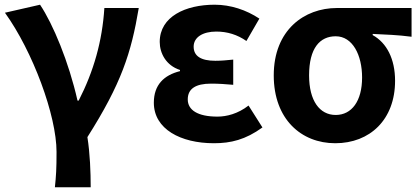

<svg xmlns="http://www.w3.org/2000/svg" viewBox="-20 -594 1780 815"><path d="M213 201H365C365 137 362 57 351 -12C495 -239 537 -369 569 -560H423C414 -419 378 -292 314 -167H309C272 -331 205 -492 150 -574L1 -540C119 -376 220 -104 220 51C220 124 218 153 213 201Z M888 14C960 14 1022 -1 1094 -53L1035 -146C990 -111 942 -99 903 -99C819 -99 777 -127 777 -172C777 -217 810 -239 876 -239C907 -239 938 -237 970 -234V-341C943 -338 917 -336 894 -336C833 -336 802 -356 802 -396C802 -436 841 -460 898 -460C945 -460 987 -447 1026 -420L1081 -515C1025 -552 959 -574 891 -574C768 -574 658 -524 658 -416C658 -368 685 -316 744 -297V-292C676 -275 633 -234 633 -158C633 -46 747 14 888 14Z M1403 14C1550 14 1657 -86 1657 -251C1657 -343 1622 -412 1562 -445V-450C1621 -447 1666 -446 1727 -438V-560H1410C1272 -560 1142 -467 1142 -274C1142 -88 1259 14 1403 14ZM1405 -106C1337 -106 1292 -166 1292 -274C1292 -390 1338 -440 1405 -440C1477 -440 1517 -360 1517 -265C1517 -165 1473 -106 1405 -106Z"/></svg>

Font: Spoqa Han Sans Neo Bold
Style: Bold
Weight: 700
Designer: [Spoqa Han Sans Neo] Dong-huui Kim  Younghwa Kang  Yujin Lee  [Noto Sans] Ryoko NISHIZUKA  (kana & ideographs); Paul D. 
Foundry: Spoqa (http://www.spoqa-han-sans.com)
Version: Version 1.100;hotconv 1.0.109;makeotfexe 2.5.65596